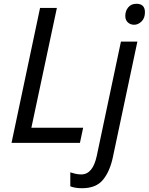

<svg xmlns="http://www.w3.org/2000/svg" viewBox="-20 -756 787 1016"><path d="M41 0 192 -714H281L146 -80H420L403 0ZM690 -625Q670 -625 656.5 -637.5Q643 -650 643 -672Q643 -698 658.5 -717Q674 -736 702 -736Q747 -736 747 -691Q747 -660 729 -642.5Q711 -625 690 -625ZM414 240Q377 240 352 230V156Q364 160 379 163.5Q394 167 410 167Q471 167 492 69L620 -536H707L577 77Q561 152 524.5 196Q488 240 414 240Z"/></svg>

Font: Manna Sans
Style: Italic
Weight: 400
Italic angle: -12°
Designer: Monotype Design Team
Foundry: Monotype Imaging Inc.
Version: Version 2.001.1; ttfautohint (v1.8.2)